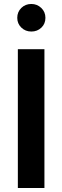

<svg xmlns="http://www.w3.org/2000/svg" viewBox="-20 -948 314 968"><path d="M67 0ZM70 0V-700H204V0ZM138 -789Q108 -789 87.5 -809Q67 -829 67 -858Q67 -888 87.5 -908Q108 -928 138 -928Q167 -928 188 -908Q209 -888 209 -858Q209 -828 188.5 -808.5Q168 -789 138 -789Z"/></svg>

Font: Rosa Sans SemiBold
Style: Regular
Weight: 600
Designer: Pentagram / MCKL
Foundry: Pentagram / MCKL
Version: Version 1.005;September 16, 2019;FontCreator 11.5.0.2425 64-